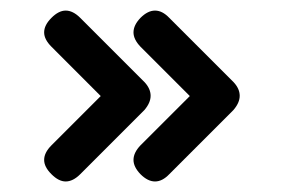

<svg xmlns="http://www.w3.org/2000/svg" viewBox="-20 -412 567 361"><path d="M336.9 -231.4 244.1 -324.2Q231 -337.9 231 -351.1Q231 -364.7 244.1 -378.4Q257.8 -392.1 271.5 -392.1Q285.2 -392.1 298.3 -378.4L419.4 -257.3Q430.7 -245.1 430.7 -231.9Q430.7 -218.8 418.9 -205.1L298.3 -84.5Q285.2 -70.8 271.5 -70.8Q257.8 -70.8 244.1 -84.5Q231 -98.1 231 -111.3Q231 -125 244.1 -138.7ZM169.4 -231.4 76.7 -324.2Q63 -337.9 63 -351.1Q63 -364.7 76.7 -378.4Q90.3 -392.1 103.5 -392.1Q117.2 -392.1 130.9 -378.4L252 -257.3Q263.2 -245.1 263.2 -231.9Q263.2 -218.8 251.5 -205.1L130.9 -84.5Q117.2 -70.8 103.5 -70.8Q90.3 -70.8 76.7 -84.5Q63 -98.1 63 -111.3Q63 -125 76.7 -138.7Z"/></svg>

Font: inglobal
Style: Bold
Weight: 700
Designer: Andrey Kochetov, Denis Davydov, Evgeny Yurtaev
Foundry: inglobal.ru
Version: Version 1.00 September 25, 2014, initial release